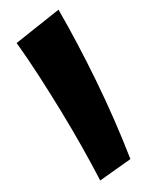

<svg xmlns="http://www.w3.org/2000/svg" viewBox="-212 -873 764 943"><g transform="rotate(-30 170.0 -401.5)"><path d="M239 -4 58 13Q62 -76 63 -176.5Q64 -277 61.5 -381Q59 -485 54 -586Q49 -687 40 -777L300 -816Q300 -628 285.5 -420Q271 -212 239 -4Z"/></g></svg>

Font: Marhey ExtraBold
Style: Regular
Weight: 800
Designer: Nur Syamsi & Bustanul Arifin
Foundry: Namelatype
Version: Version 1.000; ttfautohint (v1.8.4.7-5d5b)